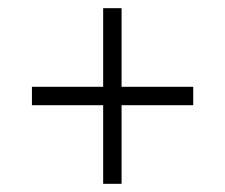

<svg xmlns="http://www.w3.org/2000/svg" viewBox="-20 -592 550 469"><path d="M232 -143V-335H58V-380H232V-572H277V-380H452V-335H277V-143Z"/></svg>

Font: Noto Serif Lao SemiCondensed Light
Style: Regular
Weight: 300
Width: 4
Designer: Monotype Design Team
Foundry: Monotype Imaging Inc.
Version: Version 2.003; ttfautohint (v1.8.4.7-5d5b)